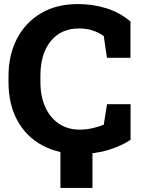

<svg xmlns="http://www.w3.org/2000/svg" viewBox="-20 -741 692 937"><path d="M367.2 10.3Q264.2 10.3 186.3 -31.7Q108.4 -73.7 64.9 -152.6Q21.5 -231.4 21.5 -341.3V-369.1Q21.5 -472.2 62.5 -551.5Q103.5 -630.9 179.4 -676Q255.4 -721.2 359.9 -721.2Q433.1 -721.2 498.3 -700.9Q563.5 -680.7 616.7 -636.2V-459H502L486.3 -565.4Q461.9 -582.5 431.9 -592.3Q401.9 -602.1 364.7 -602.1Q278.3 -602.1 227.8 -540.5Q177.2 -479 177.2 -370.1V-341.3Q177.2 -271 200.9 -218.5Q224.6 -166 267.8 -137.2Q311 -108.4 369.1 -108.4Q399.4 -108.4 429.7 -115Q460 -121.6 486.3 -132.3L502.4 -232.4H617.2V-58.6Q575.2 -30.3 511.5 -10Q447.8 10.3 367.2 10.3ZM274.9 176.3V-86.9H431.2V176.3Z"/></svg>

Font: Roboto Slab ExtraBold
Style: Regular
Weight: 800
Designer: Google
Version: Version 2.001; ttfautohint (v1.8.3)